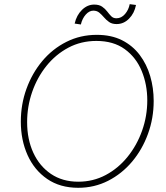

<svg xmlns="http://www.w3.org/2000/svg" viewBox="-20 -895 798 923"><path d="M356 7.8Q268.6 7.8 206.8 -34.7Q145 -77.1 112.5 -149.4Q80.1 -221.7 80.1 -310.5Q80.1 -393.1 107.2 -468Q134.3 -543 183.3 -601.6Q232.4 -660.2 299.3 -693.8Q366.2 -727.5 445.3 -727.5Q515.1 -727.5 566.4 -701.7Q617.7 -675.8 651.6 -630.9Q685.5 -585.9 702.1 -529.1Q718.8 -472.2 718.8 -409.7Q718.8 -326.7 691.4 -251.5Q664.1 -176.3 615 -117.9Q565.9 -59.6 499.8 -25.9Q433.6 7.8 356 7.8ZM356.4 -21.5Q427.7 -21.5 488.3 -53.7Q548.8 -85.9 593.5 -141.4Q638.2 -196.8 663.1 -266.8Q688 -336.9 688 -412.6Q688 -488.8 661.1 -554Q634.3 -619.1 579.8 -658.7Q525.4 -698.2 443.4 -698.2Q369.6 -698.2 308.6 -665.8Q247.6 -633.3 203.1 -577.9Q158.7 -522.5 134.5 -452.6Q110.4 -382.8 110.4 -308.1Q110.4 -225.6 140.1 -160.9Q169.9 -96.2 225.1 -58.8Q280.3 -21.5 356.4 -21.5ZM368.7 -777.3 338.9 -781.7Q348.1 -822.3 374.3 -847.7Q400.4 -873 432.6 -873Q456.5 -873 470.9 -863Q485.4 -853 495.1 -840.1Q504.9 -827.1 514.6 -817.1Q524.4 -807.1 539.6 -807.1Q563.5 -807.1 581.1 -827.6Q598.6 -848.1 603.5 -875L633.8 -871.1Q626 -831.1 600.3 -805.2Q574.7 -779.3 540.5 -779.3Q518.6 -779.3 504.6 -789.1Q490.7 -798.8 480 -811.5Q469.2 -824.2 457.5 -834Q445.8 -843.8 428.7 -843.8Q409.2 -843.8 392.3 -825Q375.5 -806.2 368.7 -777.3Z"/></svg>

Font: Reddit Sans ExtraLight
Style: Italic
Weight: 250
Italic angle: -11.25°
Designer: Stephen Hutchings
Version: Version 1.013